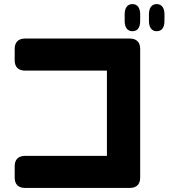

<svg xmlns="http://www.w3.org/2000/svg" viewBox="-20 -880 826 941"><path d="M629 -727C654 -727 667 -745 667 -777V-810C667 -842 653 -860 629 -860C605 -860 591 -842 591 -810V-777C591 -745 605 -727 629 -727ZM52 -9C52 23 70 41 102 41H617C649 41 667 23 667 -9V-641C667 -673 649 -691 617 -691H102C70 -691 52 -673 52 -641V-584C52 -552 70 -534 102 -534H504V-116H102C70 -116 52 -98 52 -66ZM710 -777C710 -745 724 -727 748 -727C773 -727 786 -745 786 -777V-810C786 -842 772 -860 748 -860C724 -860 710 -842 710 -810Z"/></svg>

Font: コーポレート・ロゴ（ラウンド）ver3 Bold
Style: Regular
Weight: 700
Designer: [KANA_main] LOGOTYPE.JP [Source Han Sans] Ryoko NISHIZUKA 西塚涼子 (kana, bopomofo & ideographs); Paul D. Hunt (Latin, Greek
Version: Version 12.001;FEAKit 1.0